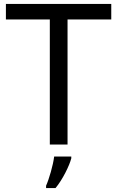

<svg xmlns="http://www.w3.org/2000/svg" viewBox="-20 -734 596 975"><path d="M323 0V-635H545V-714H10V-635H233V0ZM342 70V61H255C250 104 229 176 214 209V221H262C298 178 333 106 342 70Z"/></svg>

Font: Noto Sans Tifinagh Agraw Imazighen
Style: Regular
Weight: 400
Designer: JamraPatel
Foundry: JamraPatel LLC
Version: Version 2.006